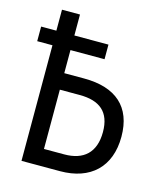

<svg xmlns="http://www.w3.org/2000/svg" viewBox="-108 -795 746 876"><g transform="rotate(15 265.0 -357.0)"><path d="M76 0H258C401 0 488 -81 488 -224C488 -365 405 -437 255 -437H161V-546H322V-615H161V-714H76V-615H4V-546H76ZM161 -79V-359H255C349 -359 401 -318 401 -223C401 -125 347 -79 257 -79Z"/></g></svg>

Font: Noto Sans Mono Condensed
Style: Regular
Weight: 400
Width: 3
Designer: Monotype Design Team
Foundry: Monotype Imaging Inc.
Version: Version 2.014